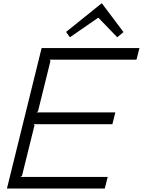

<svg xmlns="http://www.w3.org/2000/svg" viewBox="-20 -1087 824 1107"><path d="M692 -902 656 -872 548 -984H545L383 -872L361 -903L565 -1067H568ZM584 0H20L220 -810H784L767 -743H266L271 -736L199 -445L191 -439H645L628 -371H174L179 -365L107 -74L99 -67H601Z"/></svg>

Font: TypoPRO Sinkin Sans
Style: 300 Light Italic
Weight: 300
Italic angle: -112°
Designer: Keith Bates
Foundry: K-Type
Version: Sinkin Sans (version 1.0)  by Keith Bates   •   © 2014   www